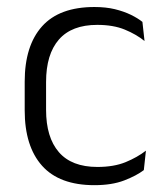

<svg xmlns="http://www.w3.org/2000/svg" viewBox="-20 -518 472 548"><path d="M249.5 10.5Q149.5 10.5 100 -45Q50.5 -100.5 50.5 -203V-285Q50.5 -387.5 100 -442.8Q149.5 -498 249.5 -498Q282 -498 307.8 -491.8Q333.5 -485.5 353.5 -475.8Q373.5 -466 386.5 -455.5L392.5 -401Q369 -420 336.2 -433.5Q303.5 -447 257.5 -447Q184.5 -447 148 -405Q111.5 -363 111.5 -284V-204.5Q111.5 -126 148 -83.8Q184.5 -41.5 258 -41.5Q305 -41.5 338.5 -55.2Q372 -69 396.5 -88L390.5 -32.5Q369.5 -16.5 334.5 -3Q299.5 10.5 249.5 10.5Z"/></svg>

Font: Anek Latin Light
Style: Regular
Weight: 300
Designer: Yesha Goshar
Foundry: Ek Type
Version: Version 1.003